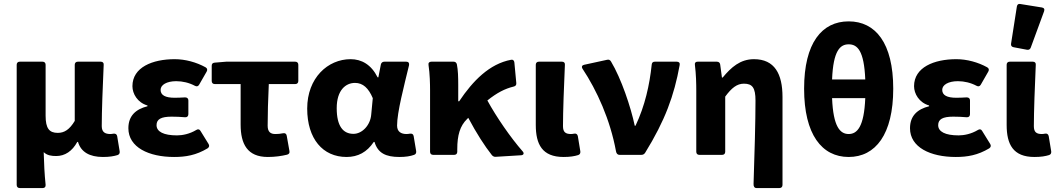

<svg xmlns="http://www.w3.org/2000/svg" viewBox="-20 -784 5352 972"><path d="M64.5 -456.1V152.3C64.5 162.1 70.3 168 80.1 168H196.3C206.1 168 211.9 162.1 210.9 151.4C205.1 94.7 203.1 48.8 201.2 -13.7C218.8 2.9 240.2 5.9 264.6 5.9C308.6 5.9 345.7 -18.6 371.1 -65.4H375C389.6 -14.6 433.6 10.7 501 10.7C534.2 10.7 556.6 6.8 575.2 1C584 -2 586.9 -8.8 585.9 -17.6L573.2 -94.7C571.3 -104.5 564.5 -108.4 554.7 -107.4C548.8 -106.4 543.9 -105.5 539.1 -105.5C512.7 -105.5 495.1 -114.3 495.1 -145.5C495.1 -217.8 500 -349.6 504.9 -456.1C505.9 -465.8 500 -471.7 490.2 -471.7H374C364.3 -471.7 358.4 -465.8 358.4 -456.1V-171.9C332 -127.9 305.7 -111.3 272.5 -111.3C229.5 -111.3 210.9 -133.8 210.9 -198.2V-456.1C210.9 -465.8 205.1 -471.7 195.3 -471.7H80.1C70.3 -471.7 64.5 -465.8 64.5 -456.1Z M629.9 -134.8C629.9 -38.1 733.4 10.7 861.3 10.7C919.9 10.7 972.7 2 1031.2 -33.2C1039.1 -39.1 1041 -45.9 1036.1 -54.7L995.1 -121.1C990.2 -129.9 982.4 -131.8 973.6 -126C939.5 -105.5 903.3 -98.6 876 -98.6C808.6 -98.6 772.5 -117.2 772.5 -150.4C772.5 -180.7 795.9 -193.4 848.6 -193.4C871.1 -193.4 894.5 -192.4 917 -190.4C927.7 -189.5 933.6 -196.3 933.6 -206.1V-275.4C933.6 -285.2 927.7 -291 917 -291C899.4 -290 880.9 -289.1 864.3 -289.1C817.4 -289.1 793 -301.8 793 -329.1C793 -354.5 824.2 -373 872.1 -373C904.3 -373 937.5 -365.2 966.8 -349.6C975.6 -344.7 983.4 -346.7 988.3 -355.5L1026.4 -421.9C1031.2 -430.7 1029.3 -438.5 1020.5 -443.4C974.6 -468.8 918 -484.4 864.3 -484.4C752 -484.4 650.4 -443.4 650.4 -347.7C650.4 -309.6 675.8 -264.6 726.6 -250V-246.1C668 -231.4 629.9 -198.2 629.9 -134.8Z M1198.2 -153.3C1198.2 -54.7 1232.4 10.7 1335.9 10.7C1372.1 10.7 1405.3 5.9 1433.6 -1C1443.4 -3.9 1447.3 -9.8 1445.3 -19.5L1431.6 -96.7C1429.7 -107.4 1422.9 -111.3 1413.1 -109.4C1398.4 -106.4 1386.7 -105.5 1374 -105.5C1350.6 -105.5 1335 -115.2 1335 -147.5C1335 -200.2 1336.9 -280.3 1340.8 -358.4H1474.6C1484.4 -358.4 1490.2 -364.3 1490.2 -374V-456.1C1490.2 -465.8 1484.4 -471.7 1474.6 -471.7H1125L1066.4 -466.8C1056.6 -465.8 1051.8 -460.9 1051.8 -451.2V-374C1051.8 -364.3 1057.6 -358.4 1067.4 -358.4H1198.2Z M1535.2 -234.4C1535.2 -81.1 1614.3 10.7 1734.4 10.7C1792 10.7 1837.9 -13.7 1872.1 -65.4H1876C1892.6 -8.8 1933.6 10.7 2002 10.7C2033.2 10.7 2057.6 6.8 2076.2 0C2085 -2.9 2087.9 -9.8 2086.9 -18.6L2074.2 -94.7C2072.3 -105.5 2065.4 -108.4 2055.7 -107.4C2049.8 -106.4 2043.9 -105.5 2038.1 -105.5C2011.7 -105.5 1990.2 -116.2 1990.2 -148.4C1990.2 -215.8 2025.4 -348.6 2050.8 -454.1C2052.7 -464.8 2047.9 -471.7 2037.1 -471.7H1925.8C1917 -471.7 1910.2 -466.8 1908.2 -458L1895.5 -392.6H1891.6C1859.4 -457 1810.5 -484.4 1754.9 -484.4C1639.6 -484.4 1535.2 -389.6 1535.2 -234.4ZM1859.4 -205.1C1855.5 -150.4 1813.5 -106.4 1769.5 -106.4C1716.8 -106.4 1684.6 -145.5 1684.6 -236.3C1684.6 -328.1 1730.5 -364.3 1777.3 -364.3C1817.4 -364.3 1845.7 -337.9 1867.2 -287.1Z M2626 -17.6C2564.5 -87.9 2493.2 -191.4 2447.3 -275.4C2496.1 -314.5 2536.1 -335 2580.1 -345.7C2589.8 -347.7 2594.7 -353.5 2593.8 -363.3L2584 -467.8C2583 -477.5 2577.1 -483.4 2567.4 -481.4C2458 -460.9 2374 -375 2304.7 -271.5H2299.8V-354.5C2299.8 -392.6 2298.8 -429.7 2293 -458C2291 -466.8 2285.2 -471.7 2276.4 -471.7H2164.1C2153.3 -471.7 2147.5 -465.8 2149.4 -455.1C2156.2 -409.2 2157.2 -359.4 2157.2 -326.2V-15.6C2157.2 -5.9 2163.1 0 2172.9 0H2279.3C2289.1 0 2294.9 -5.9 2294.9 -15.6V-28.3C2294.9 -99.6 2308.6 -146.5 2344.7 -181.6L2350.6 -187.5C2392.6 -108.4 2433.6 -44.9 2470.7 2C2476.6 7.8 2482.4 10.7 2490.2 9.8L2618.2 2C2630.9 1 2634.8 -7.8 2626 -17.6Z M2692.4 -151.4C2692.4 -53.7 2724.6 10.7 2833 10.7C2866.2 10.7 2888.7 6.8 2907.2 1C2916 -2 2918.9 -8.8 2918 -17.6L2905.3 -94.7C2903.3 -104.5 2896.5 -109.4 2886.7 -107.4C2880.9 -106.4 2876 -105.5 2871.1 -105.5C2843.8 -105.5 2830.1 -114.3 2830.1 -145.5C2830.1 -217.8 2835 -349.6 2839.8 -456.1C2840.8 -465.8 2835 -471.7 2825.2 -471.7H2708C2698.2 -471.7 2692.4 -465.8 2692.4 -456.1Z M2928.7 -436.5C3002 -326.2 3069.3 -177.7 3098.6 -17.6C3100.6 -5.9 3107.4 0 3116.2 0H3226.6C3234.4 0 3241.2 -2.9 3246.1 -10.7C3346.7 -173.8 3392.6 -298.8 3420.9 -455.1C3422.9 -465.8 3417 -471.7 3406.2 -471.7H3294.9C3285.2 -471.7 3280.3 -466.8 3279.3 -457C3268.6 -354.5 3245.1 -248 3197.3 -147.5H3193.4C3173.8 -241.2 3125 -386.7 3073.2 -472.7C3068.4 -480.5 3062.5 -483.4 3053.7 -481.4L2937.5 -456.1C2926.8 -454.1 2922.9 -446.3 2928.7 -436.5Z M3804.7 -274.4C3804.7 -172.9 3799.8 2.9 3794.9 146.5C3793.9 160.2 3799.8 168 3809.6 168H3925.8C3935.5 168 3941.4 162.1 3941.4 152.3V-293C3941.4 -410.2 3901.4 -484.4 3796.9 -484.4C3727.5 -484.4 3681.6 -443.4 3638.7 -391.6H3634.8L3626 -457C3625 -465.8 3619.1 -471.7 3609.4 -471.7H3511.7C3501 -471.7 3496.1 -465.8 3498 -455.1C3503.9 -408.2 3504.9 -359.4 3504.9 -326.2V-15.6C3504.9 -5.9 3510.7 0 3520.5 0H3635.7C3645.5 0 3651.4 -5.9 3651.4 -15.6V-294.9C3683.6 -338.9 3710.9 -360.4 3746.1 -360.4C3789.1 -360.4 3804.7 -339.8 3804.7 -274.4Z M4276.4 -675.8C4140.6 -675.8 4050.8 -566.4 4050.8 -335C4050.8 -103.5 4140.6 10.7 4276.4 10.7C4412.1 10.7 4502 -103.5 4502 -335C4502 -566.4 4412.1 -675.8 4276.4 -675.8ZM4276.4 -559.6C4320.3 -559.6 4354.5 -528.3 4360.4 -381.8H4192.4C4198.2 -528.3 4233.4 -559.6 4276.4 -559.6ZM4276.4 -105.5C4233.4 -105.5 4198.2 -141.6 4192.4 -287.1H4360.4C4354.5 -141.6 4319.3 -105.5 4276.4 -105.5Z M4586.9 -134.8C4586.9 -38.1 4690.4 10.7 4818.4 10.7C4877 10.7 4929.7 2 4988.3 -33.2C4996.1 -39.1 4998 -45.9 4993.2 -54.7L4952.1 -121.1C4947.3 -129.9 4939.5 -131.8 4930.7 -126C4896.5 -105.5 4860.4 -98.6 4833 -98.6C4765.6 -98.6 4729.5 -117.2 4729.5 -150.4C4729.5 -180.7 4752.9 -193.4 4805.7 -193.4C4828.1 -193.4 4851.6 -192.4 4874 -190.4C4884.8 -189.5 4890.6 -196.3 4890.6 -206.1V-275.4C4890.6 -285.2 4884.8 -291 4874 -291C4856.4 -290 4837.9 -289.1 4821.3 -289.1C4774.4 -289.1 4750 -301.8 4750 -329.1C4750 -354.5 4781.2 -373 4829.1 -373C4861.3 -373 4894.5 -365.2 4923.8 -349.6C4932.6 -344.7 4940.4 -346.7 4945.3 -355.5L4983.4 -421.9C4988.3 -430.7 4986.3 -438.5 4977.5 -443.4C4931.6 -468.8 4875 -484.4 4821.3 -484.4C4709 -484.4 4607.4 -443.4 4607.4 -347.7C4607.4 -309.6 4632.8 -264.6 4683.6 -250V-246.1C4625 -231.4 4586.9 -198.2 4586.9 -134.8Z M5127.9 -751 5098.6 -563.5C5096.7 -552.7 5101.6 -546.9 5111.3 -544.9L5178.7 -532.2C5187.5 -530.3 5195.3 -534.2 5198.2 -543L5265.6 -726.6C5269.5 -737.3 5265.6 -744.1 5254.9 -746.1L5145.5 -763.7C5135.7 -765.6 5129.9 -761.7 5127.9 -751ZM5076.2 -151.4C5076.2 -53.7 5108.4 10.7 5216.8 10.7C5250 10.7 5272.5 6.8 5291 1C5299.8 -2 5302.7 -8.8 5301.8 -17.6L5289.1 -94.7C5287.1 -104.5 5280.3 -109.4 5270.5 -107.4C5264.6 -106.4 5259.8 -105.5 5254.9 -105.5C5227.5 -105.5 5213.9 -114.3 5213.9 -145.5C5213.9 -217.8 5218.8 -349.6 5223.6 -456.1C5224.6 -465.8 5218.8 -471.7 5209 -471.7H5091.8C5082 -471.7 5076.2 -465.8 5076.2 -456.1Z"/></svg>

Font: Ed Sans Neue
Style: Bold
Weight: 700
Designer: Stephen Hutchings
Version: Version 1.004;PS 001.004;hotconv 1.0.88;makeotf.lib2.5.64775